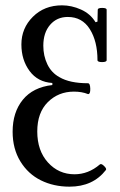

<svg xmlns="http://www.w3.org/2000/svg" viewBox="-20 -697 456 727"><path d="M243.2 9.8Q183.1 9.8 134.8 -14.2Q86.4 -38.1 57.1 -85.9Q27.8 -133.8 27.8 -198.2Q27.8 -272 66.4 -319.3Q105 -366.7 178.2 -375V-382.8Q123 -386.2 92 -428.2Q61 -470.2 61 -528.8Q61 -590.3 104.5 -633.5Q147.9 -676.8 214.8 -676.8Q251 -676.8 286.6 -660.9Q322.3 -645 341.8 -612.8L349.1 -615.2L350.1 -660.2Q350.1 -667 366.9 -667Q383.8 -667 383.8 -660.2V-469.2Q383.8 -461.9 366.5 -461.9Q349.1 -461.9 349.1 -469.2Q349.1 -540.5 320.1 -586.7Q291 -632.8 236.8 -632.8Q195.3 -632.8 169.7 -603Q144 -573.2 144 -523.9Q144 -485.4 159.4 -453.4Q174.8 -421.4 205.1 -404.8Q244.1 -381.8 313 -381.8Q321.3 -381.8 321.8 -361.3Q322.3 -341.8 314.9 -340.8Q314 -340.3 313 -340.8Q290 -350.1 259.8 -350.1Q201.2 -350.1 161.1 -310.3Q121.1 -270.5 121.1 -199.2Q121.1 -126.5 161.6 -81.8Q202.1 -37.1 262.2 -37.1Q314.5 -37.1 357.9 -74.2Q363.3 -79.1 374 -68.6Q384.8 -58.1 380.9 -53.2Q332 9.8 243.2 9.8Z"/></svg>

Font: Junicode SmCond
Style: Regular
Weight: 400
Width: 4
Designer: Peter S. Baker
Version: Version 2.206